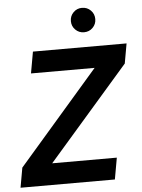

<svg xmlns="http://www.w3.org/2000/svg" viewBox="-60 -952 741 999"><g transform="rotate(-5 310.5 -452.5)"><path d="M6.3 0 24.7 -103.5 444.6 -587.7H112.3L132.3 -700H621.3L602.9 -596.5L181.4 -112.3H519L499 0ZM406.1 -777Q379.7 -777 361.2 -795.5Q342.7 -814 342.7 -840.5Q342.7 -867.5 361.2 -886Q379.7 -904.6 406.1 -904.6Q433.2 -904.6 451.7 -886Q470.2 -867.5 470.2 -840.5Q470.2 -814 451.7 -795.5Q433.2 -777 406.1 -777Z"/></g></svg>

Font: DM Sans 9pt
Style: Italic
Weight: 400
Italic angle: -10°
Designer: Colophon Foundry, Jonny Pinhorn
Foundry: Colophon Foundry
Version: Version 4.004